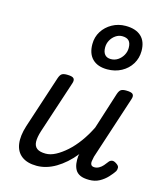

<svg xmlns="http://www.w3.org/2000/svg" viewBox="-127 -953 901 1063"><g transform="rotate(15 323.5 -422.0)"><path d="M184 16Q130 16 98 -8Q66 -32 59.5 -76.5Q53 -121 72 -181L171 -483Q178 -503 187.5 -509Q197 -515 216 -515Q247 -515 255.5 -505.5Q264 -496 257 -476L158 -175Q146 -137 147 -112Q148 -87 164.5 -74.5Q181 -62 215 -62Q242 -62 271.5 -77.5Q301 -93 332 -120.5Q363 -148 391.5 -187Q420 -226 443 -273L510 -483Q517 -503 526.5 -509Q536 -515 555 -515Q586 -515 594.5 -505.5Q603 -496 596 -476L478 -115Q475 -102 473 -89Q471 -76 476 -67.5Q481 -59 496 -59Q509 -59 521.5 -66Q534 -73 544 -84.5Q554 -96 562 -107Q568 -116 579 -119Q590 -122 605 -112Q621 -102 622 -91.5Q623 -81 618 -70Q607 -53 588 -32.5Q569 -12 543.5 2Q518 16 485 16Q452 16 433 7Q414 -2 405 -18Q396 -34 393.5 -54Q391 -74 393 -96L396 -108Q372 -78 346 -55Q320 -32 293 -16Q266 0 238.5 8Q211 16 184 16ZM423 -601Q368 -601 338 -630.5Q308 -660 308 -715Q308 -756 328.5 -788.5Q349 -821 384 -840.5Q419 -860 461 -860Q519 -860 550 -831.5Q581 -803 581 -748Q581 -707 560.5 -673.5Q540 -640 504 -620.5Q468 -601 423 -601ZM428 -661Q450 -661 468 -673Q486 -685 497 -704.5Q508 -724 508 -746Q508 -774 495.5 -787Q483 -800 457 -800Q437 -800 419.5 -788Q402 -776 391.5 -757Q381 -738 381 -716Q381 -689 393 -675Q405 -661 428 -661Z"/></g></svg>

Font: Playwrite BE VLG
Style: Regular
Weight: 400
Designer: Veronika Burian, José Scaglione
Foundry: TypeTogether
Version: Version 1.002